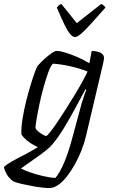

<svg xmlns="http://www.w3.org/2000/svg" viewBox="-77 -760 576 980"><path d="M174 200Q163 200 139.5 197.5Q116 195 88.5 190Q61 185 35 179Q9 173 -9 166Q-33 148 -44 127Q-55 106 -57 94Q-54 88 -37.5 77Q-21 66 4.5 52.5Q30 39 59.5 23.5Q89 8 116 -9Q96 -18 77.5 -30.5Q59 -43 47 -55.5Q35 -68 32 -75Q31 -112 38.5 -157Q46 -202 57.5 -247.5Q69 -293 81 -332Q93 -371 102.5 -396Q112 -421 116 -425Q123 -433 135.5 -445.5Q148 -458 163 -470.5Q178 -483 191 -491.5Q204 -500 212 -500Q229 -500 257 -491.5Q285 -483 317.5 -469Q350 -455 379 -437L391 -500Q399 -500 409.5 -498.5Q420 -497 430 -493.5Q440 -490 447 -482.5Q454 -475 454 -463Q454 -462 453 -456Q452 -450 450 -439L361 -62Q353 -28 338.5 8.5Q324 45 305 79Q286 113 264.5 140.5Q243 168 220 184Q197 200 174 200ZM206 148Q229 120 249.5 72Q270 24 288 -41L340 -233Q347 -257 354 -276.5Q361 -296 364 -301L359 -304Q333 -255 305.5 -204.5Q278 -154 250 -107.5Q222 -61 191 -24Q180 -10 158 7.5Q136 25 110.5 43Q85 61 63.5 76Q42 91 30 100Q44 108 75 119Q106 130 142 138.5Q178 147 206 148ZM159 -66Q163 -66 178 -84.5Q193 -103 214 -134Q235 -165 258.5 -202Q282 -239 304.5 -276Q327 -313 344.5 -345Q362 -377 370 -395Q329 -411 283 -421.5Q237 -432 193 -435Q181 -423 169 -389.5Q157 -356 145 -313Q133 -270 124 -227Q115 -184 109.5 -151Q104 -118 104 -106Q112 -92 131.5 -79Q151 -66 159 -66ZM305 -571Q294 -571 280.5 -587Q267 -603 251 -636.5Q235 -670 213 -721Q217 -726 221.5 -731Q226 -736 236 -740L315 -642L440 -740Q448 -736 454 -730.5Q460 -725 461 -721Q416 -670 385.5 -636.5Q355 -603 336 -587Q317 -571 305 -571Z"/></svg>

Font: Texturina 12pt ExtraLight
Style: Italic
Weight: 250
Italic angle: -11°
Designer: Guillermo Torres Carreño
Foundry: Omnibus-Type
Version: Version 1.002